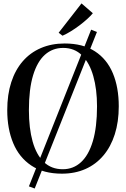

<svg xmlns="http://www.w3.org/2000/svg" viewBox="-20 -1007 739 1126"><path d="M514.5 -833 548.5 -819.5 183.5 98.5 149.5 86ZM343 11.5Q235 11.5 163.8 -36Q92.5 -83.5 57.5 -167.5Q22.5 -251.5 22.5 -361Q22.5 -452.5 46 -524.8Q69.5 -597 113.5 -647.8Q157.5 -698.5 219.8 -725.2Q282 -752 359 -752Q466 -752 536.5 -706.2Q607 -660.5 641.8 -577.5Q676.5 -494.5 676.5 -383.5Q676.5 -292.5 653.2 -219.5Q630 -146.5 586.2 -94.8Q542.5 -43 481 -15.8Q419.5 11.5 343 11.5ZM348 -14.5Q410 -14.5 455 -55.8Q500 -97 524.5 -179Q549 -261 549 -383.5Q549 -483.5 527 -561Q505 -638.5 461 -682.2Q417 -726 350.5 -726Q288.5 -726 243.5 -686Q198.5 -646 174 -565Q149.5 -484 149.5 -361Q149.5 -254.5 171.5 -176.5Q193.5 -98.5 237.5 -56.5Q281.5 -14.5 348 -14.5ZM346 -798 324 -815 458 -987 524.5 -929.5Q512 -914 491.2 -895.2Q470.5 -876.5 446 -858Q421.5 -839.5 396 -823.8Q370.5 -808 347.5 -798Z"/></svg>

Font: Merriweather 144pt Medium
Style: Regular
Weight: 500
Version: Version 2.100